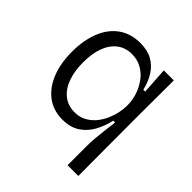

<svg xmlns="http://www.w3.org/2000/svg" viewBox="-184 -661 948 948"><g transform="rotate(45 290.0 -186.5)"><path d="M432 154V20Q432 -6 434.5 -35.5Q437 -65 441 -97Q445 -129 449 -161H436Q426 -115 404.5 -75.5Q383 -36 346.5 -11.5Q310 13 254 13Q191 13 145.5 -21Q100 -55 75.5 -116Q51 -177 51 -258Q51 -337 75 -398Q99 -459 146 -493Q193 -527 260 -527Q310 -527 344 -508Q378 -489 400 -455Q422 -421 433 -374H446L437 -513H507L506 -267L507 154ZM271 -55Q306 -55 332.5 -69.5Q359 -84 378 -107Q397 -130 409 -157.5Q421 -185 426.5 -211.5Q432 -238 432 -258V-267Q432 -300 421 -333.5Q410 -367 389.5 -395.5Q369 -424 338.5 -441.5Q308 -459 269 -459Q224 -459 192 -434.5Q160 -410 143.5 -365.5Q127 -321 127 -260Q127 -199 143.5 -153Q160 -107 192.5 -81Q225 -55 271 -55Z"/></g></svg>

Font: Bricolage Grotesque 36pt Light
Style: Regular
Weight: 300
Designer: Mathieu Triay
Foundry: Atelier Triay
Version: Version 1.001;gftools[0.9.33.dev8+g029e19f]